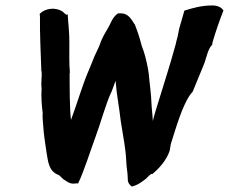

<svg xmlns="http://www.w3.org/2000/svg" viewBox="-20 -702 842 706"><path d="M126 -651 127 -640C126 -580 130 -505 132 -441V-440H133C135 -423 130 -399 133 -378C131 -346 133 -319 137 -286C136 -275 137 -262 138 -251C141 -206 145 -182 151 -142C157 -111 157 -72 197 -58L213 -43C225 -36 235 -25 254 -27L264 -28L267 -27C290 -75 311 -144 331 -198C350 -249 368 -317 389 -363H390V-364C395 -376 399 -390 405 -405C409 -351 418 -312 424 -257C429 -222 437 -183 441 -148L443 -129C444 -106 446 -81 449 -61L450 -41C450 -30 457 -21 465 -16L477 -20C489 -24 503 -34 517 -45C525 -53 531 -60 538 -63L540 -62C565 -82 593 -114 604 -148L608 -172C624 -221 651 -321 685 -361L687 -363L689 -366C699 -392 713 -423 726 -456L732 -471C738 -487 745 -524 760 -537L762 -548C773 -586 787 -626 801 -662L802 -663C795 -674 782 -682 760 -682C721 -682 687 -672 658 -663L639 -597L633 -567C630 -558 628 -547 626 -539C601 -448 587 -409 553 -297C549 -284 545 -270 542 -257C541 -280 538 -299 537 -321C536 -357 530 -394 527 -431L524 -450C518 -481 512 -506 501 -534C494 -562 486 -586 475 -614L474 -613V-614C463 -631 452 -653 424 -653H414C402 -645 394 -633 388 -620L380 -604C369 -584 356 -566 347 -538C340 -520 327 -497 319 -474L302 -433C283 -388 261 -314 241 -261C236 -301 236 -385 236 -433L237 -435C234 -468 235 -504 235 -543C236 -577 230 -623 229 -650L226 -647L217 -653C210 -662 194 -669 177 -670H176C153 -670 137 -662 126 -651Z"/></svg>

Font: Vapor
Style: ExBdObl
Weight: 800
Foundry: Cannot Into Space Fonts
Version: Version 0.179